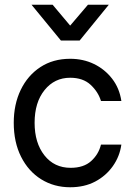

<svg xmlns="http://www.w3.org/2000/svg" viewBox="-20 -778 570 810"><path d="M276 12Q208 12 154 -21.5Q100 -55 69 -116.5Q38 -178 38 -260Q38 -338 67.5 -399Q97 -460 150.5 -495Q204 -530 276 -530Q331 -530 376.5 -508Q422 -486 453 -446Q484 -406 492 -352H406Q394 -391 362 -420.5Q330 -450 276 -450Q210 -450 168 -398Q126 -346 126 -260Q126 -175 167.5 -122.5Q209 -70 278 -70Q333 -70 364.5 -98.5Q396 -127 406 -168H492Q485 -118 456 -77Q427 -36 381.5 -12Q336 12 276 12ZM316 -607H237L113 -758H202L276 -670L351 -758H439Z"/></svg>

Font: Liter
Style: Regular
Weight: 400
Designer: Anton Skugarov
Foundry: skugi
Version: Version 1.004; ttfautohint (v1.8.4.7-5d5b)